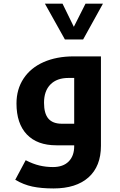

<svg xmlns="http://www.w3.org/2000/svg" viewBox="-20 -809 667 1069"><path d="M277.8 240.2Q210 240.2 160.4 229.7Q110.8 219.2 64.9 191.9L123 83Q163.6 104 199.7 112.5Q235.8 121.1 274.9 121.1Q331.5 121.1 362.3 90.1Q393.1 59.1 393.1 4.9V0H293.9Q187 0 129.4 -60.5Q71.8 -121.1 71.8 -232.9Q71.8 -312 111.3 -371.8Q150.9 -431.6 223.1 -463.4Q295.4 -495.1 390.1 -495.1H542V2.9Q542 116.7 472.9 178.5Q403.8 240.2 277.8 240.2ZM393.1 -120.1V-375H360.8Q296.9 -375 261 -338.9Q225.1 -302.7 225.1 -236.8Q225.1 -176.8 249.5 -148.4Q273.9 -120.1 324.2 -120.1ZM553.2 -788.6 442.9 -589.4H341.3L230 -788.6H328.1L391.1 -659.7L456.1 -788.6Z"/></svg>

Font: Droid Arabic Kufi
Style: Bold
Weight: 700
Designer: Pascal Zoghbi
Foundry: Irfont.ir
Version: Version 1.00 February 28, 2013, initial release